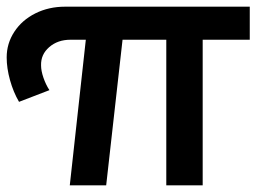

<svg xmlns="http://www.w3.org/2000/svg" viewBox="-32 -555 778 575"><path d="M716 -436H575V0H466V-436H335L286 0H177L225 -436H179Q141 -436 115.5 -414Q90 -392 91 -359Q91 -343 98 -322.5Q105 -302 116 -285L25 -250Q8 -279 -2 -315Q-12 -351 -12 -383Q-12 -425 11 -460Q34 -495 74 -515Q114 -535 163 -535H716Z"/></svg>

Font: Montserrat Medium
Style: Regular
Weight: 500
Designer: Julieta Ulanovsky
Foundry: Julieta Ulanovsky
Version: Version 6.001